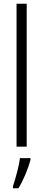

<svg xmlns="http://www.w3.org/2000/svg" viewBox="-20 -780 229 1021"><path d="M122 0V-760H68V0ZM142 71V61H86C82 101 61 174 49 210V221H78C105 178 129 118 142 71Z"/></svg>

Font: Noto Sans Khmer UI ExtraCondensed Light
Style: Regular
Weight: 300
Width: 2
Designer: Danh Hong and the Monotype Design Team
Foundry: Monotype Imaging Inc.
Version: Version 2.002